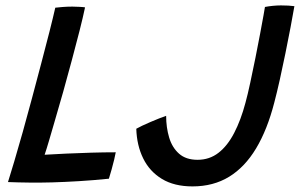

<svg xmlns="http://www.w3.org/2000/svg" viewBox="-20 -673 1098 703"><path d="M9.2 -6.4Q18.1 -33.9 32.2 -81.9Q46.4 -129.8 63.3 -189.7Q80.1 -249.6 97.2 -313.7Q114.4 -377.8 130.9 -440.7Q147.5 -503.6 161.1 -556.9Q174.6 -610.2 182.4 -644.8Q191.1 -646 209 -647.4Q226.9 -648.8 245.1 -648.8Q256.9 -648.8 271.8 -647.9Q286.8 -647.1 291.4 -646Q283.9 -610.2 271.3 -560.5Q258.6 -510.8 243.3 -453.6Q228 -396.4 211.5 -337.4Q195 -278.3 178.8 -224.1Q168 -186.7 159 -156.3Q150.1 -125.9 143.4 -106.4Q178.6 -108.6 222.8 -110.6Q267.1 -112.6 313.9 -114Q360.8 -115.4 403.8 -115.4Q402.2 -105.8 398 -88.3Q393.8 -70.9 388.5 -51.9Q383.2 -32.9 378.7 -18.7Q321.2 -12.8 269 -9.7Q216.8 -6.5 170.8 -5.2Q128 -4 87.3 -4.5Q46.7 -4.9 9.2 -6.4ZM684.9 9.5Q618.1 9.5 573 -17.8Q527.9 -45.1 504.4 -92.8Q480.9 -140.4 479 -201.6Q487 -206.1 500.8 -212.8Q514.6 -219.4 530.9 -226.3Q547.2 -233.2 562.4 -239.3Q577.6 -245.4 588.3 -248.9Q588.3 -206.4 599.3 -169.6Q610.2 -132.8 635.6 -110.3Q660.9 -87.9 703.3 -87.9Q747.1 -87.9 780.1 -113.6Q813.1 -139.2 837.4 -186.2Q861.8 -233.1 878.6 -296.2Q887.1 -327.2 896.4 -370.7Q905.8 -414.2 915.2 -461Q924.5 -507.7 932.3 -548.9Q940.2 -590.1 944.9 -617.1Q949.6 -644 950.1 -647.5Q962.7 -650 978.5 -651.6Q994.4 -653.2 1008.5 -653.2Q1023.4 -653.2 1035.6 -652.5Q1047.8 -651.8 1057.9 -650.4Q1052.6 -618.6 1043.9 -573.4Q1035.3 -528.1 1025.1 -478.1Q1014.9 -428.1 1004.4 -380.8Q993.8 -333.6 984.4 -297.9Q958.8 -198.2 917.7 -129.7Q876.6 -61.1 818.9 -25.8Q761.2 9.5 684.9 9.5Z"/></svg>

Font: Grandstander Thin
Style: Italic
Weight: 100
Italic angle: -15°
Designer: Tyler Finck
Foundry: Etcetera Type Co
Version: Version 1.200